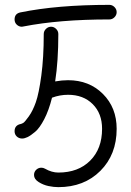

<svg xmlns="http://www.w3.org/2000/svg" viewBox="-20 -570 540 790"><path d="M70 -460Q58 -460 49 -468.5Q40 -477 40 -490Q40 -514 64 -519Q216 -550 430 -550Q442 -550 451 -541Q460 -532 460 -520Q460 -508 451 -499Q442 -490 430 -490Q224 -490 76 -461Q75 -461 73 -460.5Q71 -460 70 -460ZM207 -235Q235 -240 260 -240Q347 -240 403.5 -183.5Q460 -127 460 -40Q460 66 393 133Q326 200 220 200Q201 200 179.5 195.5Q158 191 139 179Q120 167 120 150Q120 137 129 128.5Q138 120 150 120Q158 120 165 124Q193 140 220 140Q302 140 351 91Q400 42 400 -40Q400 -103 361.5 -141.5Q323 -180 260 -180Q226 -180 194 -168Q181 -116 162 -79.5Q143 -43 124.5 -27.5Q106 -12 93.5 -6Q81 0 71 0Q58 0 49 -8.5Q40 -17 40 -30Q40 -55 66 -60Q70 -61 76 -64.5Q82 -68 98.5 -91Q115 -114 127.5 -149.5Q140 -185 150 -259Q160 -333 160 -430Q160 -442 169 -451Q178 -460 190 -460Q202 -460 211 -451Q220 -442 220 -430Q220 -319 207 -235Z"/></svg>

Font: Pecita
Style: Book
Weight: 400
Width: 7
Version: Version 4.3